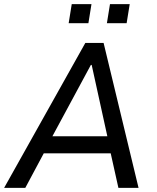

<svg xmlns="http://www.w3.org/2000/svg" viewBox="-30 -914 764 934"><path d="M-10 0 385 -705H474L644 0H546L501 -202L540 -168H151L201 -202L93 0ZM412 -598 213 -229 196 -251H522L497 -229L416 -598ZM490 -801 505 -894H601L586 -801ZM304 -801 319 -894H415L400 -801Z"/></svg>

Font: Nunito Sans 7pt SemiCondensed Medium
Style: Italic
Weight: 500
Width: 4
Italic angle: -9°
Designer: Vernon Adams
Foundry: Vernon Adams
Version: Version 3.101;gftools[0.9.27]